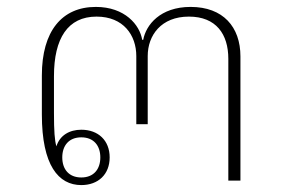

<svg xmlns="http://www.w3.org/2000/svg" viewBox="-20 -522 811 555"><path d="M215 13C264 13 297 -18 297 -67C297 -116 264 -147 215 -147C181 -147 153 -131 143 -99C138 -116 136 -143 136 -195V-302C136 -411 176 -474 259 -474C337 -474 374 -420 374 -360V-163H407V-360C407 -420 446 -474 526 -474C605 -474 640 -423 640 -352V0H675V-359C675 -444 625 -502 531 -502C443 -502 402 -450 394 -407H391C384 -450 341 -502 257 -502C159 -502 101 -432 101 -304V-191C101 -44 149 13 215 13ZM215 -9C179 -9 160 -33 160 -67C160 -101 179 -125 215 -125C251 -125 270 -101 270 -67C270 -33 251 -9 215 -9Z"/></svg>

Font: IBM Plex Thai Looped ExtraLight
Style: Regular
Weight: 200
Designer: Mike Abbink, Paul van der Laan, Pieter van Rosmalen, Ben Mitchell, Mark Frömberg
Foundry: Bold Monday
Version: Version 1.0